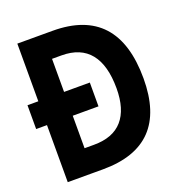

<svg xmlns="http://www.w3.org/2000/svg" viewBox="-126 -798 839 903"><g transform="rotate(-20 293.0 -346.5)"><path d="M5.9 -285.6V-404.8H317.9V-285.6ZM182.1 0V-123H236.3Q331.5 -123 379.2 -177.5Q426.8 -231.9 426.8 -336.9Q426.8 -452.1 379.2 -511.2Q331.5 -570.3 236.3 -570.3H184.1L172.4 -693.4H236.3Q562 -693.4 562 -336.9Q562 0 236.3 0ZM60.1 0V-693.4H189V0Z"/></g></svg>

Font: Cascadia Code
Style: Regular
Weight: 400
Monospace: yes
Designer: Aaron Bell
Foundry: Saja Typeworks
Version: Version 2106.017